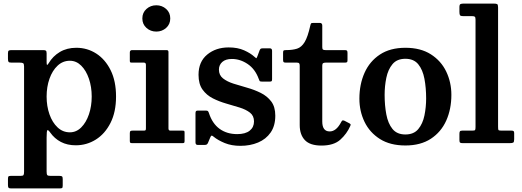

<svg xmlns="http://www.w3.org/2000/svg" viewBox="-20 -800 2916 1073"><path d="M24.5 -472V-502Q24.5 -514.5 29 -517.2Q33.5 -520 44.5 -520H220.5Q232 -520 236.2 -517Q240.5 -514 240.5 -502.5V-454.5Q240.5 -438 243.2 -437.5Q246 -437 251.5 -446Q275 -486 314.5 -509.5Q354 -533 406.5 -533Q467.5 -533 517.8 -500.8Q568 -468.5 598.2 -407.8Q628.5 -347 628.5 -260.5Q628.5 -174 597.5 -113Q566.5 -52 515.5 -20Q464.5 12 403.5 12Q356 12 320.2 -6.8Q284.5 -25.5 260.5 -59.5Q249.5 -75 245 -72.5Q240.5 -70 240.5 -31V159Q240.5 174.5 244.5 178.8Q248.5 183 264 183H313Q323.5 183 327 186.2Q330.5 189.5 330.5 201V236Q330.5 248 327.2 250.5Q324 253 312 253H42Q30.5 253 27.5 248.8Q24.5 244.5 24.5 234V200.5Q24.5 190.5 26.8 186.8Q29 183 39.5 183H93.5Q108 183 111.2 178.5Q114.5 174 114.5 159V-429Q114.5 -443.5 109.2 -446.8Q104 -450 90.5 -450H45Q31 -450 27.8 -454.2Q24.5 -458.5 24.5 -472ZM240.5 -260.5Q240.5 -206.5 256.5 -161Q272.5 -115.5 301.8 -88Q331 -60.5 370.5 -60.5Q406.5 -60.5 434 -88Q461.5 -115.5 477 -161Q492.5 -206.5 492.5 -260.5Q492.5 -314.5 477 -360Q461.5 -405.5 434 -433Q406.5 -460.5 370.5 -460.5Q331 -460.5 301.8 -433Q272.5 -405.5 256.5 -360Q240.5 -314.5 240.5 -260.5Z M775.5 -697Q775.5 -729.5 798.5 -750Q821.5 -770.5 853.5 -770.5Q885.5 -770.5 908.5 -750Q931.5 -729.5 931.5 -697Q931.5 -664.5 908.5 -644Q885.5 -623.5 853.5 -623.5Q821.5 -623.5 798.5 -644Q775.5 -664.5 775.5 -697ZM784.5 -450H717Q709.5 -450 707.5 -452Q705.5 -454 705.5 -461.5V-506.5Q705.5 -520 718.5 -520H911Q921.5 -520 921.5 -509.5V-82Q921.5 -70 932 -70H999Q1006.5 -70 1009 -68.5Q1011.5 -67 1011.5 -59.5V-13Q1011.5 -5 1009.5 -2.5Q1007.5 0 999 0H720Q711.5 0 708.5 -2Q705.5 -4 705.5 -12V-55Q705.5 -65 708.8 -67.5Q712 -70 721 -70H783.5Q791.5 -70 793.5 -72.5Q795.5 -75 795.5 -83V-437.5Q795.5 -450 784.5 -450Z M1426 -359Q1406 -414 1364.2 -442.2Q1322.5 -470.5 1276 -470.5Q1241 -470.5 1222.2 -453.8Q1203.5 -437 1203.5 -411Q1203.5 -380 1226.2 -362Q1249 -344 1285 -332.5Q1321 -321 1361.2 -309.8Q1401.5 -298.5 1437.2 -280.8Q1473 -263 1495.8 -233Q1518.5 -203 1518.5 -153.5Q1518.5 -97 1492.5 -59.5Q1466.5 -22 1422.2 -3.5Q1378 15 1323.5 15Q1274 15 1236.2 -0.5Q1198.5 -16 1174.5 -35.5Q1167.5 -42 1163.2 -42Q1159 -42 1155.5 -33L1142.5 -2Q1140 4 1136 7Q1132 10 1123 10H1085Q1072.5 10 1072.5 -4.5V-166Q1072.5 -175 1075 -178.5Q1077.5 -182 1086 -182H1130Q1139.5 -182 1142.2 -178.8Q1145 -175.5 1147.5 -168.5Q1166.5 -109.5 1207.2 -80Q1248 -50.5 1305.5 -50.5Q1351.5 -50.5 1375.5 -69.8Q1399.5 -89 1399.5 -121.5Q1399.5 -153 1377 -170.5Q1354.5 -188 1319.2 -199Q1284 -210 1244.5 -221.2Q1205 -232.5 1169.8 -250.2Q1134.5 -268 1112 -299.2Q1089.5 -330.5 1089.5 -382Q1089.5 -455 1138 -495Q1186.5 -535 1258 -535Q1308 -535 1344.2 -518.8Q1380.5 -502.5 1401.5 -483Q1409 -476 1411.5 -474.8Q1414 -473.5 1418.5 -485.5L1431 -519Q1434 -525.5 1437.2 -527.8Q1440.5 -530 1450.5 -530H1487.5Q1500.5 -530 1500.5 -516V-357.5Q1500.5 -349 1498 -346.5Q1495.5 -344 1487 -344H1444Q1433 -344 1430.8 -347.8Q1428.5 -351.5 1426 -359Z M1937.5 -96Q1918.5 -52.5 1882 -19.5Q1845.5 13.5 1776.5 13.5Q1712.5 13.5 1683.8 -17Q1655 -47.5 1655 -101V-432.5Q1655 -442 1652 -446Q1649 -450 1639.5 -450H1578.5Q1568.5 -450 1565.2 -452.8Q1562 -455.5 1562 -465.5V-505Q1562 -515.5 1565 -517.8Q1568 -520 1578 -520Q1615 -520 1640 -528Q1665 -536 1682.5 -564.8Q1700 -593.5 1714 -656.5Q1716 -665.5 1718.2 -668.8Q1720.5 -672 1732.5 -672H1767Q1781 -672 1781 -657V-537Q1781 -526 1785 -523Q1789 -520 1799.5 -520H1906.5Q1916 -520 1919 -517Q1922 -514 1922 -504.5V-462.5Q1922 -454 1918.2 -452Q1914.5 -450 1906.5 -450H1800Q1790.5 -450 1785.8 -447Q1781 -444 1781 -433.5V-121Q1781 -65.5 1822.5 -65.5Q1859.5 -65.5 1886.5 -117.5Q1890.5 -125 1893.5 -126.8Q1896.5 -128.5 1905.5 -125L1928.5 -113Q1936 -109.5 1938.5 -106.2Q1941 -103 1937.5 -96Z M1988.5 -248.5Q1988.5 -328.5 2017.2 -393Q2046 -457.5 2103.2 -495.2Q2160.5 -533 2245.5 -533Q2330.5 -533 2387.8 -496.5Q2445 -460 2473.8 -400Q2502.5 -340 2502.5 -270Q2502.5 -190 2473.8 -126Q2445 -62 2387.8 -24.5Q2330.5 13 2245.5 13Q2160.5 13 2103.2 -23.2Q2046 -59.5 2017.2 -119Q1988.5 -178.5 1988.5 -248.5ZM2129.5 -270Q2129.5 -211 2139 -160.5Q2148.5 -110 2173.5 -79.2Q2198.5 -48.5 2245.5 -48.5Q2292.5 -48.5 2317.5 -78.5Q2342.5 -108.5 2352 -154.8Q2361.5 -201 2361.5 -250Q2361.5 -309 2352 -359.5Q2342.5 -410 2317.5 -440.8Q2292.5 -471.5 2245.5 -471.5Q2198.5 -471.5 2173.5 -441.5Q2148.5 -411.5 2139 -365.2Q2129.5 -319 2129.5 -270Z M2615.5 -710H2567.5Q2553 -710 2550.2 -715.8Q2547.5 -721.5 2547.5 -734.5V-760Q2547.5 -774 2553 -777Q2558.5 -780 2572.5 -780H2738Q2753.5 -780 2758.5 -777Q2763.5 -774 2763.5 -758V-93Q2763.5 -78.5 2765.2 -74.2Q2767 -70 2782 -70H2839Q2847 -70 2850.2 -67.2Q2853.5 -64.5 2853.5 -56V-22Q2853.5 -6.5 2848.2 -3.2Q2843 0 2828 0H2567Q2555.5 0 2551.5 -2.8Q2547.5 -5.5 2547.5 -17.5V-51.5Q2547.5 -61.5 2550.2 -65.8Q2553 -70 2563 -70H2617.5Q2632 -70 2634.8 -73Q2637.5 -76 2637.5 -91V-690.5Q2637.5 -703.5 2633.2 -706.8Q2629 -710 2615.5 -710Z"/></svg>

Font: Besley SemiBold
Style: Regular
Weight: 600
Designer: Owen Earl
Foundry: indestructible type*
Version: Version 2.001; ttfautohint (v1.8.3)